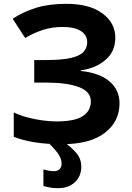

<svg xmlns="http://www.w3.org/2000/svg" viewBox="-20 -744 688 1004"><path d="M583 -547Q583 -475 532 -431Q481 -387 402 -376V-373Q500 -363 552.5 -318.5Q605 -274 605 -203Q605 -109 528.5 -49.5Q452 10 304 10Q223 10 160.5 0Q98 -10 52 -29V-156Q83 -141 122 -130.5Q161 -120 201 -114.5Q241 -109 275 -109Q370 -109 412.5 -136.5Q455 -164 455 -214Q455 -265 393 -288.5Q331 -312 226 -312H159V-430H219Q304 -430 351 -441Q398 -452 417 -473Q436 -494 436 -523Q436 -560 403.5 -581.5Q371 -603 306 -603Q251 -603 202.5 -587Q154 -571 112 -545L46 -646Q101 -682 168 -703Q235 -724 327 -724Q448 -724 515.5 -674Q583 -624 583 -547ZM302 111Q302 85 283 58.5Q264 32 230 0H317Q354 27 379.5 56.5Q405 86 405 128Q405 177 372 208.5Q339 240 283 240Q259 240 241 236.5Q223 233 207 229V142Q217 145 232 148Q247 151 263 151Q280 151 291 141Q302 131 302 111Z"/></svg>

Font: Noto IKEA Arabic
Style: Bold
Weight: 700
Designer: Monotype Design Team
Foundry: Monotype Imaging Inc.
Version: Version 1.200